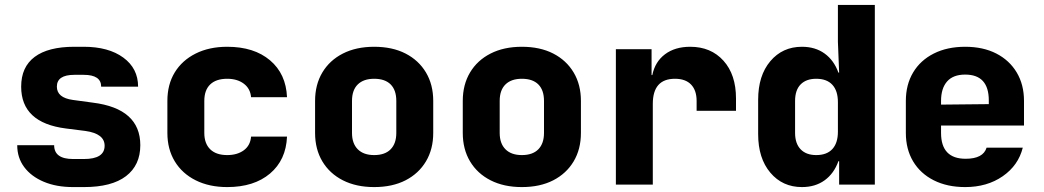

<svg xmlns="http://www.w3.org/2000/svg" viewBox="-20 -750 4240 780"><path d="M277 10Q209 10 158 -11.5Q107 -33 78.5 -71Q50 -109 50 -160H200Q200 -104 277 -104H321Q405 -104 405 -158Q405 -207 327 -218L248 -228Q66 -251 66 -398Q66 -478 121 -519Q176 -560 282 -560H320Q421 -560 481 -516Q541 -472 541 -398H391Q391 -446 320 -446H282Q211 -446 211 -398Q211 -353 276 -344L357 -333Q550 -309 550 -160Q550 -79 492 -34.5Q434 10 321 10Z M903 10Q830 10 775 -17.5Q720 -45 690 -94.5Q660 -144 660 -210V-340Q660 -407 690 -456Q720 -505 775 -532.5Q830 -560 903 -560Q1012 -560 1077 -505Q1142 -450 1146 -355H1000Q997 -390 970.5 -410Q944 -430 903 -430Q858 -430 834 -407Q810 -384 810 -340V-210Q810 -167 834 -143.5Q858 -120 903 -120Q944 -120 970.5 -139.5Q997 -159 1000 -195H1146Q1142 -100 1077 -45Q1012 10 903 10Z M1500 10Q1427 10 1373 -17.5Q1319 -45 1289.5 -94.5Q1260 -144 1260 -210V-340Q1260 -406 1289.5 -455.5Q1319 -505 1373 -532.5Q1427 -560 1500 -560Q1574 -560 1627.5 -532.5Q1681 -505 1710.5 -455.5Q1740 -406 1740 -340V-210Q1740 -144 1710.5 -94.5Q1681 -45 1627.5 -17.5Q1574 10 1500 10ZM1500 -120Q1544 -120 1567 -143.5Q1590 -167 1590 -210V-340Q1590 -384 1567 -407Q1544 -430 1500 -430Q1457 -430 1433.5 -407Q1410 -384 1410 -340V-210Q1410 -167 1433.5 -143.5Q1457 -120 1500 -120Z M2100 10Q2027 10 1973 -17.5Q1919 -45 1889.5 -94.5Q1860 -144 1860 -210V-340Q1860 -406 1889.5 -455.5Q1919 -505 1973 -532.5Q2027 -560 2100 -560Q2174 -560 2227.5 -532.5Q2281 -505 2310.5 -455.5Q2340 -406 2340 -340V-210Q2340 -144 2310.5 -94.5Q2281 -45 2227.5 -17.5Q2174 10 2100 10ZM2100 -120Q2144 -120 2167 -143.5Q2190 -167 2190 -210V-340Q2190 -384 2167 -407Q2144 -430 2100 -430Q2057 -430 2033.5 -407Q2010 -384 2010 -340V-210Q2010 -167 2033.5 -143.5Q2057 -120 2100 -120Z M2482 0V-550H2627V-445H2630Q2641 -499 2681.5 -529.5Q2722 -560 2784 -560Q2868 -560 2919 -503.5Q2970 -447 2970 -350V-300H2810V-340Q2810 -383 2787.5 -406.5Q2765 -430 2722 -430Q2632 -430 2632 -328V0Z M3238 10Q3159 10 3109.5 -48.5Q3060 -107 3060 -205V-345Q3060 -443 3109.5 -501.5Q3159 -560 3238 -560Q3292 -560 3330 -532.5Q3368 -505 3386 -455H3389L3384 -580V-730H3534V0H3389V-95H3386Q3368 -45 3330 -17.5Q3292 10 3238 10ZM3296 -120Q3339 -120 3361.5 -144.5Q3384 -169 3384 -215V-335Q3384 -381 3361.5 -405.5Q3339 -430 3296 -430Q3255 -430 3232.5 -407Q3210 -384 3210 -340V-210Q3210 -167 3232.5 -143.5Q3255 -120 3296 -120Z M3901 10Q3828 10 3773.5 -17.5Q3719 -45 3689.5 -94.5Q3660 -144 3660 -210V-340Q3660 -406 3689.5 -455.5Q3719 -505 3773.5 -532.5Q3828 -560 3901 -560Q3974 -560 4027.5 -532.5Q4081 -505 4110.5 -455.5Q4140 -406 4140 -340V-240H3803V-210Q3803 -105 3903 -105Q3974 -105 3988 -150H4135Q4117 -78 4053.5 -34Q3990 10 3901 10ZM3803 -340V-325L3997 -327V-342Q3997 -447 3901 -447Q3852 -447 3827.5 -419Q3803 -391 3803 -340Z"/></svg>

Font: NKDuy Mono ExtraBold
Style: Regular
Weight: 800
Monospace: yes
Designer: NKDuy
Foundry: NKDuy
Version: Version 2.251; ttfautohint (v1.8.4.7-5d5b)